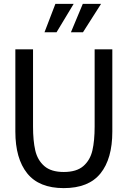

<svg xmlns="http://www.w3.org/2000/svg" viewBox="-20 -954 657 988"><path d="M59 -277V-700H150V-303Q150 -230 161.5 -180Q173 -130 208 -99.5Q243 -69 308 -69Q374 -69 409 -99.5Q444 -130 455.5 -180Q467 -230 467 -303V-700H558V-277Q558 -137 497 -61.5Q436 14 308 14Q181 14 120 -62Q59 -138 59 -277ZM265 -934H359L271 -788H209ZM406 -934H500L407 -788H345Z"/></svg>

Font: Cabin Condensed
Style: Regular
Weight: 400
Width: 3
Version: Version 2.001